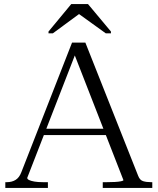

<svg xmlns="http://www.w3.org/2000/svg" viewBox="-20 -918 771 938"><path d="M185 -289H519V-258H176ZM335 -674 354 -669 113 -49Q113 -43 122 -38.5Q131 -34 148 -31Q165 -28 190 -28H214V0H6V-28H13Q38 -28 56 -39Q74 -50 84 -76L332 -710H397L655 -59Q663 -38 679 -33Q695 -28 719 -28H724V0H482V-28H502Q523 -28 541.5 -29Q560 -30 571.5 -32.5Q583 -35 583 -38ZM410 -898H328L217 -764V-755H238L378 -858H354L497 -755H522V-764Z"/></svg>

Font: Roboto Serif 120pt Expanded Light
Style: Regular
Weight: 300
Width: 7
Designer: Greg Gazdowicz
Foundry: Commercial Type
Version: Version 1.008